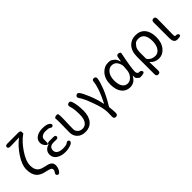

<svg xmlns="http://www.w3.org/2000/svg" viewBox="145 -1945 3294 3294"><g transform="rotate(-45 1791.5 -298.5)"><path d="M427 171Q397 213 366 191Q335 168 366 126Q371 119 377 108.5Q383 98 383 77Q383 52 358.5 38.5Q334 25 258 9Q164 -10 115 -61Q54 -126 54 -249Q54 -366 153 -512Q240 -641 351 -725Q355 -728 350 -728L141 -723Q89 -722 88 -759Q88 -796 140 -796H404Q456 -796 456 -759Q456 -722 453.5 -722Q451 -722 437 -712Q340 -643 248 -508Q148 -361 148 -253Q148 -162 192 -117Q229 -79 311.5 -63.5Q394 -48 427 -24Q465 3 465 56Q465 117 427 171Z M746 13Q644 13 580 -31Q516 -75 516 -150Q516 -205 550 -241Q579 -272 621 -283Q629 -285 629 -293Q629 -316 681 -317H773Q826 -318 825 -283Q825 -247 772 -249H768Q742 -250 716 -250Q608 -250 608 -157Q608 -112 647 -86Q686 -60 755 -60Q836 -60 860 -80Q901 -112 923 -84Q946 -56 904 -24Q895 -17 849.5 -2Q804 13 746 13ZM634 -346Q634 -288 611 -296.5Q588 -305 565.5 -338Q543 -371 543 -411Q543 -481 605 -521Q661 -557 750 -557Q843 -557 886 -526Q928 -495 907 -467Q886 -438 844 -469Q824 -484 753 -484Q701 -484 667.5 -462Q634 -440 634 -399Z M1233 13Q1135 13 1081 -41.5Q1027 -96 1027 -176Q1027 -202 1028 -228L1030 -368Q1031 -394 1031 -420Q1031 -486 1027 -511Q1023 -536 1066 -544Q1109 -552 1114 -528.5Q1119 -505 1119 -443Q1119 -416 1118 -389L1113 -222Q1112 -196 1112 -170Q1112 -128 1149 -93Q1181 -63 1234 -63Q1296 -63 1332 -113Q1371 -166 1371 -268Q1371 -408 1345 -482Q1328 -531 1371 -546Q1414 -561 1430 -511Q1463 -415 1463 -271Q1463 -136 1399 -60Q1337 13 1233 13Z M1780 198Q1733 198 1735 145L1736 91Q1737 65 1737 39Q1737 -67 1669 -248Q1605 -421 1562 -477Q1531 -519 1566 -545Q1601 -571 1632 -528Q1665 -482 1715 -361Q1768 -230 1790 -114Q1791 -107 1793.5 -107Q1796 -107 1801 -117Q1924 -358 1935 -494Q1939 -547 1985 -541Q2030 -536 2022 -484Q2009 -404 1962 -287Q1914 -167 1824 -19Q1815 -5 1817 12Q1827 82 1827 147Q1827 199 1780 198Z M2314 13Q2219 13 2163 -58Q2104 -131 2104 -263.5Q2104 -396 2176 -479Q2244 -557 2342 -557Q2398 -557 2419 -541Q2440 -525 2461 -509Q2488 -487 2507 -423Q2510 -414 2511.5 -414Q2513 -414 2514 -421L2528 -499Q2537 -551 2581 -542Q2624 -534 2618 -506Q2558 -210 2558 -119Q2558 -92 2573 -77.5Q2588 -63 2597 -64Q2644 -68 2657 -36Q2670 -4 2631 5L2622 7Q2593 13 2563 13Q2542 13 2533 4Q2515 -14 2496 -31Q2485 -42 2486 -92Q2486 -97 2484 -97Q2482 -97 2476 -87Q2420 13 2314 13ZM2332 -63Q2386 -63 2430.5 -113Q2475 -163 2481 -232L2487 -313Q2489 -335 2484 -356Q2452 -480 2352 -480Q2289 -480 2246 -425Q2199 -365 2199 -263Q2199 -168 2234 -115.5Q2269 -63 2332 -63Z M2811 198Q2765 199 2765 147V-278Q2765 -412 2836 -488Q2901 -557 3005 -557Q3117 -557 3178 -483.5Q3239 -410 3239 -278.5Q3239 -147 3170 -64Q3106 13 3015 13Q2917 13 2854 -60Q2851 -64 2851 -59L2856 146Q2857 198 2811 198ZM3000 -63Q3062 -63 3103 -120Q3145 -180 3145 -279Q3145 -373 3111 -425Q3074 -480 3001 -480Q2937 -480 2913 -450Q2897 -429 2880 -409Q2852 -374 2852 -276V-154Q2852 -137 2863 -124Q2914 -63 3000 -63Z M3406 -20Q3383 -50 3383 -113V-491Q3383 -543 3429 -543Q3475 -542 3474 -490L3468 -106Q3468 -63 3488 -64Q3535 -68 3548 -36Q3561 -4 3505 3Q3431 13 3406 -20Z"/></g></svg>

Font: Resource Han Rounded HK
Style: Regular
Weight: 400
Designer: Cyano Hao (round all glyphs); Ryoko NISHIZUKA  (kana, bopomofo & ideographs); Paul D. Hunt (Latin, Greek & Cyrillic); Sa
Foundry: Cyano Hao
Version: 0.990